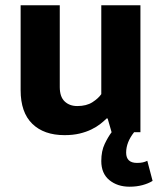

<svg xmlns="http://www.w3.org/2000/svg" viewBox="-20 -500 609 726"><path d="M363 -480H511V0H487Q457 38 457 77Q457 116 498 116Q511 116 520 114Q529 112 537 108L557 184Q541 194 518.5 200Q496 206 470 206Q424 206 393.5 181Q363 156 363 109Q363 71 376 44Q389 17 402 0L387 -52H383Q373 -42 359 -31Q345 -20 325.5 -10.5Q306 -1 281 5Q256 11 224 11Q146 11 102 -32Q58 -75 58 -159V-480H206V-171Q206 -134 224.5 -116.5Q243 -99 272 -99Q307 -99 329.5 -113.5Q352 -128 363 -144Z"/></svg>

Font: Mukta Mahee ExtraBold
Style: Regular
Weight: 800
Designer: Shuchita Grover, Noopur Datye, Girish Dalvi, Yashodeep Gholap
Foundry: Ek Type
Version: Version 2.538;PS 1.000;hotconv 16.6.51;makeotf.lib2.5.65220;